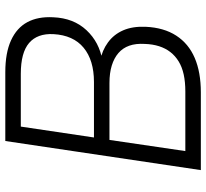

<svg xmlns="http://www.w3.org/2000/svg" viewBox="-46 -712 759 706"><g transform="rotate(-90 333.0 -359.5)"><path d="M60 0 167 -719H420Q491 -719 537 -698Q583 -677 604 -638Q625 -599 622 -543Q619 -468 574.5 -420.5Q530 -373 463 -362V-370Q500 -363 529.5 -341.5Q559 -320 574 -285.5Q589 -251 587 -203Q584 -136 554.5 -90.5Q525 -45 472.5 -22.5Q420 0 346 0ZM130 -57H349Q384 -57 411.5 -63Q439 -69 459.5 -81.5Q480 -94 494 -112Q508 -130 515.5 -153.5Q523 -177 524 -206Q526 -239 517.5 -263Q509 -287 490.5 -303Q472 -319 444.5 -327.5Q417 -336 380 -336H171ZM180 -393H384Q464 -393 510 -431Q556 -469 560 -542Q563 -601 527.5 -631.5Q492 -662 414 -662H220Z"/></g></svg>

Font: Nunitoga
Style: Light Italic
Weight: 300
Italic angle: -9°
Designer: Vernon Adams
Foundry: Vernon Adams
Version: Version 1.0